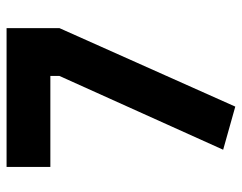

<svg xmlns="http://www.w3.org/2000/svg" viewBox="-94 -606 719 570"><g transform="rotate(-90 265.0 -321.5)"><path d="M54 -531H324V-504L105 -18L233 18L466 -504V-661H54Z"/></g></svg>

Font: TitilliumMaps29L
Style: 999 wt
Weight: 900
Designer: Campivisivi
Foundry: Accademia di Belle Arti di Urbino and students of MA course of Visual design